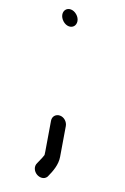

<svg xmlns="http://www.w3.org/2000/svg" viewBox="-148 -506 436 671"><g transform="rotate(20 69.5 -171.0)"><path d="M62.4 -76 80.4 32C81.3 37.3 81.7 40.3 82.1 44.4C81.3 48 77.1 59 67.6 79.8C60.2 94.2 68.2 110.4 80.9 117.9C92.6 124.9 110 125.4 118.2 111.5L118.4 111.1L118.6 110.6C129.6 86.7 140 59.3 135.4 32L117.4 -76C115 -90.4 101.6 -103.5 85.9 -103.5C70.9 -103.5 59.8 -91.6 62.4 -76ZM-14.8 -416.8C-0.5 -404.1 16.9 -404.7 25.4 -414.7C34 -424.8 32.5 -443 17.5 -455.8C2.9 -468.3 -14.6 -467.6 -23 -457.2C-31.3 -447 -29.1 -429.5 -14.8 -416.8Z"/></g></svg>

Font: MewTooHand
Style: BdWideLta
Weight: 400
Designer: Mew Too, Robert Jablonski
Version: Version 0.77